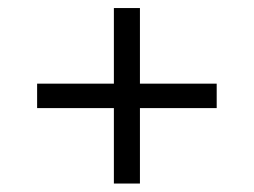

<svg xmlns="http://www.w3.org/2000/svg" viewBox="-20 -582 615 465"><path d="M255.8 -137.5V-562.5H318.9V-137.5ZM69.9 -320.2V-379.4H504.8V-320.2Z"/></svg>

Font: Montserrat Alternates Thin
Style: Regular
Weight: 100
Designer: Julieta Ulanovsky
Foundry: Julieta Ulanovsky
Version: Version 9.000